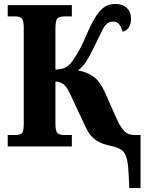

<svg xmlns="http://www.w3.org/2000/svg" viewBox="-20 -740 741 970"><path d="M633 210Q631 145 627.5 105.5Q624 66 614.5 44.5Q605 23 588 13.5Q571 4 544 -2Q495 -11 464 -32.5Q433 -54 414 -95L333 -268Q315 -306 297 -317Q279 -328 260 -328V-120Q260 -78 270 -68Q280 -58 304 -58H343V0H19V-58H57Q81 -58 90.5 -67Q100 -76 100 -115V-598Q100 -637 90.5 -647Q81 -657 57 -657H19V-714H343V-657H304Q280 -657 270 -646.5Q260 -636 260 -594V-389Q284 -389 301.5 -395Q319 -401 335 -418Q347 -431 369 -467Q391 -503 414 -557Q440 -618 462 -653.5Q484 -689 507.5 -704.5Q531 -720 563 -720Q599 -720 620.5 -700Q642 -680 642 -645Q642 -620 631.5 -602.5Q621 -585 599 -580Q594 -600 583.5 -615.5Q573 -631 551 -631Q532 -631 520 -620.5Q508 -610 496 -586Q484 -562 465 -522Q435 -459 415.5 -429.5Q396 -400 374 -384Q414 -378 449.5 -354.5Q485 -331 512 -269L565 -150Q585 -103 605 -80.5Q625 -58 660 -58H690V210Z"/></svg>

Font: Noto Serif Condensed Black
Style: Regular
Weight: 900
Width: 3
Designer: Monotype Design Team
Foundry: Monotype Imaging Inc.
Version: Version 2.015; ttfautohint (v1.8.4.7-5d5b)